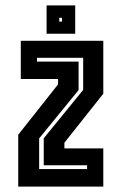

<svg xmlns="http://www.w3.org/2000/svg" viewBox="-20 -691 450 711"><path d="M47.5 0V-192L195 -378.5V-398.5H57V-540H362.5V-344L218.5 -162.5V-141.5H362.5V0ZM125 -65H302.5V-79H142V-179L288 -358V-477H117V-463H271V-357.5L125 -178.5ZM152.5 -566V-671H258.5V-566ZM199.5 -611H209.5V-625H199.5Z"/></svg>

Font: Tourney Condensed Regular
Style: Bold
Weight: 700
Width: 3
Designer: Tyler Finck
Foundry: Etcetera Type Co
Version: Version 1.010; ttfautohint (v1.8.3)